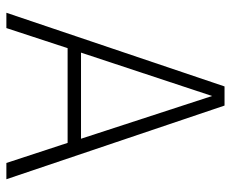

<svg xmlns="http://www.w3.org/2000/svg" viewBox="-81 -643 724 602"><g transform="rotate(90 281.0 -342.0)"><path d="M428 -192H131L68 0H20L251 -684H311L542 0H491ZM415 -234 281 -645 145 -234Z"/></g></svg>

Font: FiraGO ExtraLight
Style: Regular
Weight: 200
Designer: bBox Type
Foundry: bBox Type GmbH
Version: Version 1.001